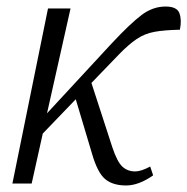

<svg xmlns="http://www.w3.org/2000/svg" viewBox="-20 -562 574 588"><path d="M18 0 127 -536H196L124 -215L322 -429Q379 -490 413.5 -516Q448 -542 487 -542Q522 -542 529.5 -521.5Q537 -501 531 -471Q483 -470 453 -464.5Q423 -459 398.5 -442.5Q374 -426 343 -394L260 -308L324 -111Q339 -66 355 -51.5Q371 -37 394 -37Q412 -37 440 -52L449 -25Q405 6 366 6Q325 6 301.5 -14Q278 -34 261 -94L212 -258L111 -153L77 0Z"/></svg>

Font: Noto Serif SemiCondensed Light
Style: Italic
Weight: 300
Width: 4
Italic angle: -12°
Designer: Monotype Design Team
Foundry: Monotype Imaging Inc.
Version: Version 2.013; ttfautohint (v1.8.4.7-5d5b)